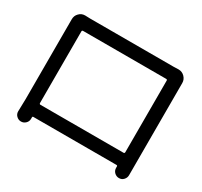

<svg xmlns="http://www.w3.org/2000/svg" viewBox="-144 -873 1121 1068"><g transform="rotate(30 416.5 -339.5)"><path d="M691.4 -596.7Q691.4 -603.5 683.6 -603.5H151.4Q143.6 -603.5 143.6 -596.7V-136.7Q143.6 -128.9 151.4 -128.9H683.6Q691.4 -128.9 691.4 -136.7ZM773.4 -607.4V-114.3V-36.1Q773.4 -19.5 761.7 -6.8Q750 5.9 732.4 5.9Q714.8 5.9 702.1 -6.8Q690.4 -18.6 690.4 -36.1V-44.9Q690.4 -50.8 683.6 -50.8H150.4Q144.5 -50.8 144.5 -44.9Q144.5 -37.1 144.5 -35.2Q144.5 -18.6 132.8 -6.8Q120.1 5.9 103 5.9Q85.9 5.9 73.2 -6.8Q61.5 -18.6 61.5 -35.2L63.5 -115.2V-607.4V-627.9Q63.5 -651.4 79.1 -667Q94.7 -683.6 117.2 -683.6Q118.2 -683.6 119.1 -683.6Q137.7 -682.6 150.4 -682.6H687.5Q706.1 -682.6 717.8 -683.6Q741.2 -683.6 757.3 -667Q773.4 -650.4 773.4 -627.9Z"/></g></svg>

Font: Gen Jyuu Gothic P Regular
Style: Regular
Weight: 400
Designer: [Source Han Sans]
Ryoko NISHIZUKA  (kana & ideographs); Paul D. Hunt (Latin, Greek & Cyrillic); Wenlong ZHANG  (bopomofo
Version: Version 1.002.20150607